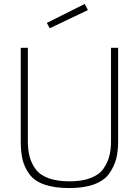

<svg xmlns="http://www.w3.org/2000/svg" viewBox="-20 -942 682 972"><path d="M542 -700H578V-227Q578 -176 568 -137.5Q558 -99 533 -63.5Q508 -28 457 -9Q406 10 332 10Q256 10 205.5 -7.5Q155 -25 129.5 -59.5Q104 -94 94.5 -133Q85 -172 85 -227V-700H121V-227Q121 -183 130 -149Q139 -115 160.5 -85.5Q182 -56 225.5 -40Q269 -24 332 -24Q396 -24 439.5 -41Q483 -58 504 -88.5Q525 -119 533.5 -152Q542 -185 542 -227ZM217 -826 409 -922 425 -891 232 -799Z"/></svg>

Font: TypoPRO Titillium Title
Style: Regular
Weight: 250
Designer: Campivisivi
Foundry: Accademia di Belle Arti di Urbino and students of MA course of Visual design
Version: 1.000